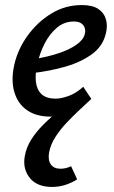

<svg xmlns="http://www.w3.org/2000/svg" viewBox="-20 -450 451 759"><path d="M179 11Q124 11 87.5 -14Q51 -39 37 -85Q23 -131 36 -192Q50 -255 89 -309Q128 -363 183 -396.5Q238 -430 303 -430Q345 -430 368 -415Q391 -400 398.5 -374.5Q406 -349 399 -320Q388 -269 345 -237Q302 -205 240 -187Q178 -169 108 -161L112 -216Q168 -225 211.5 -239.5Q255 -254 282.5 -273.5Q310 -293 315 -315Q318 -324 316 -335.5Q314 -347 303.5 -356Q293 -365 272 -365Q234 -365 205 -340.5Q176 -316 156.5 -278Q137 -240 128 -198Q118 -157 122 -125.5Q126 -94 145 -77Q164 -60 200 -60Q222 -60 252 -71Q282 -82 309 -107L341 -59Q323 -42 302.5 -29Q282 -16 260.5 -7Q239 2 218 6.5Q197 11 179 11ZM186 289Q126 289 97.5 253Q69 217 78 167Q84 133 103 102.5Q122 72 152 42Q182 12 222 -20Q262 -52 310 -87L341 -59Q321 -40 295 -16Q269 8 243.5 35Q218 62 199 91.5Q180 121 174 153Q169 183 181 200Q193 217 219 217Q230 217 240.5 214.5Q251 212 261 207L285 259Q265 272 239.5 280.5Q214 289 186 289Z"/></svg>

Font: Ysabeau Office SemiBold
Style: Italic
Weight: 600
Italic angle: -12°
Designer: Christian Thalmann (Catharsis Fonts)
Version: Version 2.001;gftools[0.9.30]; featfreeze: tnum,lnum,ss02